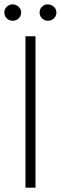

<svg xmlns="http://www.w3.org/2000/svg" viewBox="-26 -868 281 888"><path d="M-5.9 -810.5Q-5.9 -826.7 5.6 -837.2Q17.1 -847.7 31.7 -847.7Q47.9 -847.7 59.8 -836.9Q71.8 -826.2 71.8 -810.5Q71.8 -793.9 60.5 -783Q49.3 -772 32.7 -772Q17.1 -772 5.6 -782.7Q-5.9 -793.5 -5.9 -810.5ZM157.2 -810.5Q157.2 -826.7 168.5 -837.2Q179.7 -847.7 194.3 -847.7Q210.4 -847.7 222.7 -836.9Q234.9 -826.2 234.9 -810.5Q234.9 -793.9 223.4 -783Q211.9 -772 195.3 -772Q180.2 -772 168.7 -782.7Q157.2 -793.5 157.2 -810.5ZM91.8 -700.2H138.2V0H91.8Z"/></svg>

Font: Selawik Light
Style: Regular
Weight: 300
Designer: Aaron Bell
Foundry: Microsoft Corporation
Version: Version 1.01